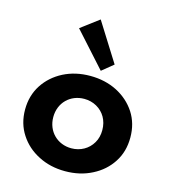

<svg xmlns="http://www.w3.org/2000/svg" viewBox="-124 -943 940 1059"><g transform="rotate(15 346.0 -414.0)"><path d="M458 -623 319.5 -843.5 216.5 -766 393 -570ZM345.5 16C402 16 453 4.5 498.5 -19C544 -42 580 -74 606.5 -115C633 -155.5 646 -202.5 646 -256C646 -309.5 633 -356.5 606.5 -397.5C580 -438 544 -470 498.5 -493.5C453 -516.5 402 -528 345.5 -528C289 -528 238.5 -516.5 193 -493.5C147.5 -470 111.5 -438 85 -397.5C58.5 -356.5 45 -309.5 45 -256C45 -202.5 58.5 -155.5 85 -115C111.5 -74 147.5 -42 193 -19C238.5 4.5 289 16 345.5 16ZM346 -115C267 -115 206 -173.5 206 -256C206 -339 267 -397 346 -397C372 -397 395.5 -391 417 -379C459.5 -355 486 -311.5 486 -256C486 -228.5 480 -204 467.5 -183C443 -140.5 398 -115 346 -115Z"/></g></svg>

Font: Spartan
Style: Bold
Weight: 700
Designer: Matt Bailey, Mirko Velimirovic
Foundry: Matt Bailey
Version: Version 1.003